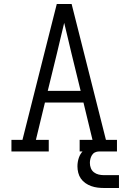

<svg xmlns="http://www.w3.org/2000/svg" viewBox="-20 -755 640 957"><path d="M37 0V-58H92L201 -490L263 -735H337L508 -58H563V0H377V-58H441L396 -244H204L159 -58H223V0ZM382 -302 336 -490Q327 -528 318 -566Q309 -604 300 -641Q291 -604 282 -566Q273 -528 264 -490L218 -302ZM498 182Q482 182 466 180Q450 178 434.5 172.5Q419 167 405.5 157.5Q392 148 383 135Q374 122 370 106Q366 90 366 74Q366 52 373 31.5Q380 11 395 -4Q410 -19 431 -25.5Q452 -32 473 -32V0Q463 0 453.5 4.5Q444 9 438.5 18Q433 27 430.5 37Q428 47 428 57Q428 71 433 83.5Q438 96 448.5 104Q459 112 472 115Q485 118 498 118H573V182Z"/></svg>

Font: Iosevka Slab Light Extended
Style: Regular
Weight: 300
Width: 7
Monospace: yes
Designer: Belleve Invis
Foundry: Belleve Invis
Version: Version 11.1.0; ttfautohint (v1.8.3)